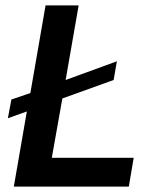

<svg xmlns="http://www.w3.org/2000/svg" viewBox="-20 -688 578 708"><path d="M31 0 79 -277 9 -252 22 -321 92 -345 148 -668H270L222 -393L411 -462L399 -393L210 -325L171 -106H473L455 0Z"/></svg>

Font: Gantari SemiBold
Style: Italic
Weight: 600
Italic angle: -10°
Designer: Anugrah Pasau
Foundry: Lafontype
Version: Version 1.000